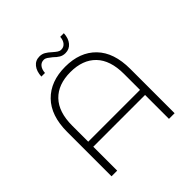

<svg xmlns="http://www.w3.org/2000/svg" viewBox="-205 -964 1130 1130"><g transform="rotate(-45 359.5 -399.5)"><path d="M615 -369V0H568V-199H137V0H90V-369Q90 -505 160.5 -577Q231 -649 353 -649Q475 -649 545 -577Q615 -505 615 -369ZM568 -241V-374Q568 -488 511.5 -546.5Q455 -605 352.5 -605Q250 -605 193.5 -546.5Q137 -488 137 -374V-241ZM341 -740Q325 -753 314.5 -760Q304 -767 292 -767Q271 -767 258 -751Q245 -735 243 -707H213Q215 -749 235 -774Q255 -799 289 -799Q309 -799 325.5 -789.5Q342 -780 359 -764Q375 -750 385.5 -743Q396 -736 408 -736Q429 -736 442 -751.5Q455 -767 457 -794H487Q485 -753 464.5 -728.5Q444 -704 411 -704Q390 -704 374 -713.5Q358 -723 341 -740Z"/></g></svg>

Font: Montserrat Ace
Style: Light
Weight: 300
Designer: Julieta Ulanovsky
Foundry: Julieta Ulanovsky
Version: Version 1